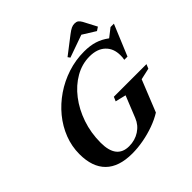

<svg xmlns="http://www.w3.org/2000/svg" viewBox="-236 -1185 1413 1413"><g transform="rotate(-45 470.0 -479.0)"><path d="M359.5 10.5Q221 10.5 151 -58.8Q81 -128 81 -262Q81 -342.5 110.2 -418Q139.5 -493.5 192.2 -557.8Q245 -622 315.2 -670Q385.5 -718 468 -745Q550.5 -772 639.5 -772Q701.5 -772 748.2 -757.2Q795 -742.5 838.5 -710L904.5 -761.5H939.5L839 -519.5H805.5Q808 -531 808.8 -542Q809.5 -553 809.5 -563Q809.5 -634.5 765.2 -676.2Q721 -718 642 -718Q563.5 -718 492.8 -677.5Q422 -637 367.8 -566.5Q313.5 -496 282.2 -404.5Q251 -313 251 -210.5Q251 -44 381.5 -44Q442.5 -44 490.5 -75Q538.5 -106 559.5 -159L627.5 -328L544.5 -348L559 -381.5H898.5L884.5 -348L795 -328L695.5 -80.5Q651.5 -53 595 -32.5Q538.5 -12 477.8 -0.8Q417 10.5 359.5 10.5ZM536.5 -811 524 -828.5 659 -932.5Q685 -952.5 701.5 -960Q718 -967.5 735 -967.5Q754 -967.5 765.2 -959.5Q776.5 -951.5 787 -932.5L841 -829.5L813 -811L712.5 -873.5Z"/></g></svg>

Font: Libre Caslon Text Bold
Style: Italic
Weight: 700
Italic angle: -22.583°
Designer: Pablo Impallari, Rodrigo Fuenzalida, Katja Schimmel
Foundry: Pablo Impallari, Rodrigo Fuenzalida
Version: Version 2.000